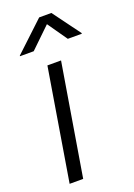

<svg xmlns="http://www.w3.org/2000/svg" viewBox="-145 -808 605 865"><g transform="rotate(-20 158.0 -375.5)"><path d="M32.7 0 121.1 -535.6H186.5L97.7 0ZM85 -616.7H19L19.5 -619.6L160.2 -751.5H218.8L315.9 -619.6L315.4 -616.7H248.5L182.6 -710.9Z"/></g></svg>

Font: Inter 20pt Light
Style: Italic
Weight: 300
Italic angle: -9.3988°
Version: Version 4.001;git-66647c0bb